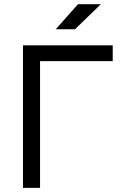

<svg xmlns="http://www.w3.org/2000/svg" viewBox="-20 -914 626 934"><path d="M91.8 0V-693.4H528.3V-616.7H174.8V0ZM251 -771.5 359.4 -893.6H470.7L344.7 -771.5Z"/></svg>

Font: Cascadia Mono NF SemiLight
Style: Regular
Weight: 350
Monospace: yes
Designer: Aaron Bell
Foundry: Saja Typeworks
Version: Version 2404.023; ttfautohint (v1.8.4)